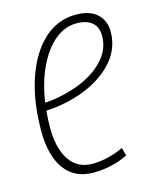

<svg xmlns="http://www.w3.org/2000/svg" viewBox="-90 -603 533 674"><g transform="rotate(-15 176.5 -266.0)"><path d="M293 -19Q266 -5 232.5 2.5Q199 10 168 10Q99 10 63 -39.5Q27 -89 27 -178Q27 -286 55 -368Q83 -450 133 -496Q183 -542 250 -542Q300 -542 326.5 -517.5Q353 -493 353 -453Q353 -386 303 -336Q253 -286 170 -261Q143 -253 115.5 -248.5Q88 -244 63 -243Q60 -213 60 -181Q60 -106 89 -63.5Q118 -21 171 -21Q227 -21 285 -48ZM244 -512Q201 -512 164.5 -481.5Q128 -451 102.5 -397Q77 -343 66 -271Q115 -274 167 -290Q237 -312 278.5 -353Q320 -394 320 -446Q320 -479 300 -495.5Q280 -512 244 -512Z"/></g></svg>

Font: Georama SemiCondensed ExtraLight
Style: Italic
Weight: 200
Width: 4
Italic angle: -9°
Designer: Jean-Baptiste Levee
Foundry: Production Type
Version: Version 1.000